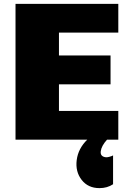

<svg xmlns="http://www.w3.org/2000/svg" viewBox="-20 -720 650 990"><path d="M590 0H532Q503 32 499.5 60Q496 88 527 91Q535 91 544 88.5Q553 86 558 84L563 81V230Q533 250 493 250Q434 250 401 207.5Q368 165 375.5 105.5Q383 46 430 0H60V-700H590V-552H284V-434H550V-285H284V-148H590Z"/></svg>

Font: Fivo Sans Black
Style: Regular
Weight: 900
Designer: Alexander Slobzheninov
Foundry: Alexander Slobzheninov
Version: 1.0